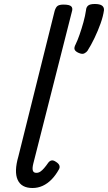

<svg xmlns="http://www.w3.org/2000/svg" viewBox="-20 -926 541 962"><path d="M143 16Q87 16 68.5 -25Q50 -66 72 -142L254 -872Q260 -891 269.5 -897Q279 -903 298 -903Q328 -903 337 -894Q346 -885 340 -867L147 -107Q141 -83 144.5 -71.5Q148 -60 162 -60Q173 -60 182 -66Q191 -72 201 -83.5Q211 -95 222 -111Q229 -120 238 -122Q247 -124 259 -116Q274 -107 277.5 -97Q281 -87 275 -77Q259 -48 238.5 -27Q218 -6 194 5Q170 16 143 16ZM374 -661Q358 -668 354 -677.5Q350 -687 359 -704Q368 -722 378.5 -752Q389 -782 398 -814.5Q407 -847 411 -875Q412 -890 421.5 -898Q431 -906 455 -906Q480 -906 491 -898Q502 -890 501 -875Q497 -845 484 -808.5Q471 -772 453.5 -735.5Q436 -699 418 -671Q413 -664 402.5 -658.5Q392 -653 374 -661Z"/></svg>

Font: Playwrite DE SAS
Style: Regular
Weight: 400
Designer: Veronika Burian, José Scaglione
Foundry: TypeTogether
Version: Version 1.002